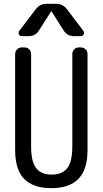

<svg xmlns="http://www.w3.org/2000/svg" viewBox="-20 -980 540 1010"><path d="M59.6 -190.4V-695.3Q59.6 -710 69.8 -720.2Q80.1 -730.5 94.7 -730.5H109.4Q124 -730.5 133.8 -720.2Q143.6 -710 143.6 -695.3V-210Q143.6 -128.9 170.4 -95.2Q197.3 -61.5 252 -61.5Q306.6 -61.5 333.5 -95.2Q360.4 -128.9 360.4 -210V-695.3Q360.4 -710 370.1 -720.2Q379.9 -730.5 394.5 -730.5H405.3Q419.9 -730.5 430.2 -720.2Q440.4 -710 440.4 -695.3V-190.4Q440.4 -87.9 392.6 -39.1Q344.7 9.8 250 9.8Q155.3 9.8 107.4 -38.6Q59.6 -86.9 59.6 -190.4ZM275.4 -960Q310.5 -960 332 -931.6L418 -818.4Q424.8 -809.6 420.4 -799.8Q416 -790 405.3 -790H368.2Q333 -790 314.5 -820.3L252 -918.9Q252 -919.9 250 -919.9Q248 -919.9 248 -918.9L185.5 -820.3Q167 -790 131.8 -790H94.7Q84 -790 79.6 -799.3Q75.2 -808.6 82 -818.4L168 -931.6Q190.4 -960 224.6 -960Z"/></svg>

Font: Rounded-L Mgen+ 2m regular
Style: Regular
Weight: 400
Designer: [Source Han Sans]
Ryoko NISHIZUKA  (kana & ideographs); Paul D. Hunt (Latin, Greek & Cyrillic); Wenlong ZHANG  (bopomofo
Version: Version 1.059.20150602